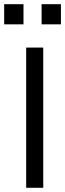

<svg xmlns="http://www.w3.org/2000/svg" viewBox="-55 -892 310 912"><path d="M-35.2 -776.4V-872.1H56.6V-776.4ZM142.6 -776.4V-872.1H234.4V-776.4ZM150.4 -666V0H69.3V-666Z"/></svg>

Font: BF_TEXT
Style: Regular
Weight: 400
Foundry: EA DICE
Version: Version 1.404